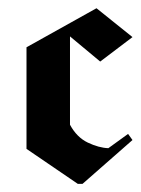

<svg xmlns="http://www.w3.org/2000/svg" viewBox="-20 -451 346 471"><path d="M151.7 -145V-361.7L225.8 -300L305 -360L216.7 -430.8L45 -335V-85.8L170.8 0H182.5L305 -107.5L294.2 -122.5L245.8 -87.5Q222.5 -88.3 195.4 -101.2Q168.3 -114.2 151.7 -145Z"/></svg>

Font: Chomsky
Style: Regular
Weight: 400
Version: Version 2.3